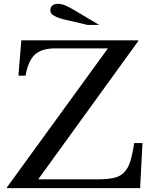

<svg xmlns="http://www.w3.org/2000/svg" viewBox="-20 -980 810 1000"><path d="M710 0H16V-4L542 -728H268Q197 -728 162 -696Q127 -664 113 -586H76L91 -770H700V-766L179 -46H489Q540 -46 573 -53.5Q606 -61 626.5 -82Q647 -103 658.5 -139.5Q670 -176 679 -235H722ZM437 -850 317 -878Q283 -886 262.5 -897.5Q242 -909 242 -925Q242 -942 252.5 -951Q263 -960 280 -960Q300 -960 319.5 -952Q339 -944 367 -927L497 -850Z"/></svg>

Font: SVN-Libre Baskerville
Style: Regular
Weight: 400
Designer: Pablo Impallari, Rodrigo Fuenzalida
Foundry: Pablo Impallari, Rodrigo Fuenzalida
Version: Version 1.000; ttfautohint (v1.8.4)